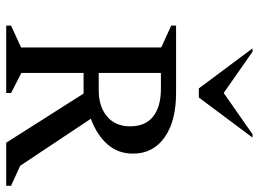

<svg xmlns="http://www.w3.org/2000/svg" viewBox="-130 -722 852 633"><g transform="rotate(90 296.5 -406.0)"><path d="M65 0V-16L137 -49V-511L65 -544V-560H287Q380 -560 433.5 -522Q487 -484 487 -418Q487 -369 456.5 -334Q426 -299 372 -279L527 -46L593 -16V0H451L289 -255H221V-50L287 -16V0ZM273 -510H221V-305H278Q332 -305 364.5 -332.5Q397 -360 397 -408Q397 -459 364.5 -484.5Q332 -510 273 -510ZM272 -635 140 -812H151L287 -717L423 -812H434L302 -635Z"/></g></svg>

Font: Spectral SC
Style: Regular
Weight: 400
Designer: Jean-Baptiste Levee
Foundry: Production Type
Version: Version 2.001